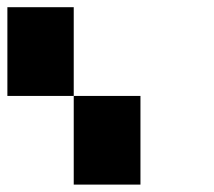

<svg xmlns="http://www.w3.org/2000/svg" viewBox="-20 -500 580 520"><path d="M179.7 -480.5Q179.7 -419.9 179.7 -240.2Q224.6 -240.2 360.4 -240.2Q360.4 -179.7 360.4 0Q315.4 0 179.7 0Q179.7 -59.6 179.7 -240.2Q134.8 -240.2 0 -240.2Q0 -299.8 0 -480.5Q44.9 -480.5 179.7 -480.5Z"/></svg>

Font: RevK
Style: Book
Weight: 400
Designer: RevK
Foundry: RevK
Version: Version 1.0